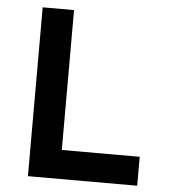

<svg xmlns="http://www.w3.org/2000/svg" viewBox="-51 -747 704 793"><g transform="rotate(5 301.0 -350.0)"><path d="M94 0V-700H224V-120H547V0Z"/></g></svg>

Font: Mach Medium
Style: Regular
Weight: 500
Version: Version 1.002